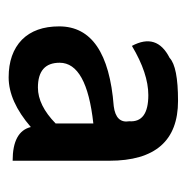

<svg xmlns="http://www.w3.org/2000/svg" viewBox="-14 -836 422 433"><g transform="rotate(90 196.5 -619.0)"><path d="M266 -478Q208 -428 154 -428Q100 -428 69 -458Q39 -488 39 -542Q39 -651 219 -665Q258 -670 253 -700Q256 -743 194 -743Q145 -743 83 -706Q53 -762 110 -791Q130 -810 207 -810Q342 -810 342 -655V-437Q276 -437 266 -478ZM177 -494Q217 -494 258 -534V-619Q121 -604 121 -543Q121 -494 177 -494Z"/></g></svg>

Font: Swei Half Moon CJK TC
Style: Medium
Weight: 500
Version: Version 2.125